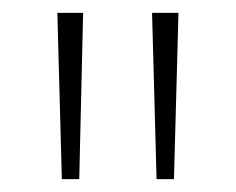

<svg xmlns="http://www.w3.org/2000/svg" viewBox="-20 -734 366 298"><path d="M109 -714H69L76 -456H103ZM257 -714H216L223 -456H250Z"/></svg>

Font: Noto Sans Bengali SemiCondensed ExtraLight
Style: Regular
Weight: 200
Width: 4
Designer: Joana Ranito - Universal Thirst; Jelle Bosma - Monotype Design Team
Foundry: Universal Thirst ehf.
Version: Version 3.000